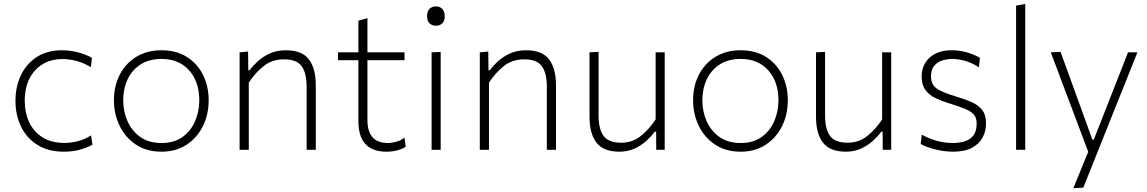

<svg xmlns="http://www.w3.org/2000/svg" viewBox="-20 -760 5820 974"><path d="M303.5 9.5Q225 9.5 170.2 -24.8Q115.5 -59 87 -117.2Q58.5 -175.5 58.5 -248Q58.5 -321 86.5 -379.2Q114.5 -437.5 167.2 -471.2Q220 -505 294.5 -505Q337.5 -505 377.8 -494Q418 -483 446.5 -466.5L441 -419.5Q399.5 -443.5 363.5 -452Q327.5 -460.5 298 -460.5Q210.5 -460.5 158 -403Q105.5 -345.5 105.5 -248.5Q105.5 -188.5 128 -140.2Q150.5 -92 195.2 -63.5Q240 -35 308 -35Q342.5 -35 376.8 -44.2Q411 -53.5 442 -73L449 -26Q425.5 -12.5 388 -1.5Q350.5 9.5 303.5 9.5Z M799.5 9.5Q723 9.5 669 -26.8Q615 -63 586.5 -122.5Q558 -182 558 -251Q558 -325 588.2 -382.5Q618.5 -440 672.8 -472.5Q727 -505 799 -505Q873.5 -505 927 -471.8Q980.5 -438.5 1009.5 -380.8Q1038.5 -323 1038.5 -251Q1038.5 -178 1008.8 -119Q979 -60 925.5 -25.2Q872 9.5 799.5 9.5ZM799.5 -34.5Q864 -34.5 906.5 -65.5Q949 -96.5 970 -146Q991 -195.5 991 -251Q991 -345 939.5 -403Q888 -461 799.5 -461Q736 -461 692.8 -432.8Q649.5 -404.5 627.2 -357Q605 -309.5 605 -251Q605 -195.5 626.5 -146Q648 -96.5 691.2 -65.5Q734.5 -34.5 799.5 -34.5Z M1195.5 0V-494.5L1238.5 -498.5L1239.5 -403.5H1246.5Q1261.5 -425 1287 -448.5Q1312.5 -472 1348.2 -488.5Q1384 -505 1430 -505Q1511.5 -505 1546.8 -459Q1582 -413 1582 -327.5V0H1535.5V-321Q1535.5 -389 1510.5 -424Q1485.5 -459 1420.5 -459Q1360 -459 1316.8 -424.2Q1273.5 -389.5 1242 -340.5V0Z M1940.5 9.5Q1798 9.5 1798 -146.5V-454.5H1694.5V-494.5H1798V-655L1844 -668V-494.5H2032V-454.5H1844V-151Q1844 -34.5 1948 -34.5Q1968 -34.5 1991.2 -41.2Q2014.5 -48 2032 -62L2038 -16Q2024.5 -5.5 1998 2Q1971.5 9.5 1940.5 9.5Z M2169.5 0V-494.5L2215.5 -496.5V0ZM2190.5 -629.5Q2171.5 -629.5 2159 -641.8Q2146.5 -654 2146.5 -678Q2146.5 -703 2159 -715.2Q2171.5 -727.5 2191.5 -727.5Q2211.5 -727.5 2223.8 -714.8Q2236 -702 2236 -678Q2236 -654 2223.8 -641.8Q2211.5 -629.5 2190.5 -629.5Z M2414 0V-494.5L2457 -498.5L2458 -403.5H2465Q2480 -425 2505.5 -448.5Q2531 -472 2566.8 -488.5Q2602.5 -505 2648.5 -505Q2730 -505 2765.2 -459Q2800.5 -413 2800.5 -327.5V0H2754V-321Q2754 -389 2729 -424Q2704 -459 2639 -459Q2578.5 -459 2535.2 -424.2Q2492 -389.5 2460.5 -340.5V0Z M3122.5 9.5Q3041 9.5 3005.8 -36.5Q2970.5 -82.5 2970.5 -168V-494.5L3016.5 -497V-174.5Q3016.5 -106 3041.5 -71Q3066.5 -36 3132 -36Q3188.5 -36 3231.5 -70.8Q3274.5 -105.5 3306 -154.5V-494.5H3352V0H3309L3308.5 -92H3301.5Q3286 -70.5 3260.8 -47Q3235.5 -23.5 3200.8 -7Q3166 9.5 3122.5 9.5Z M3737.5 9.5Q3661 9.5 3607 -26.8Q3553 -63 3524.5 -122.5Q3496 -182 3496 -251Q3496 -325 3526.2 -382.5Q3556.5 -440 3610.8 -472.5Q3665 -505 3737 -505Q3811.5 -505 3865 -471.8Q3918.5 -438.5 3947.5 -380.8Q3976.5 -323 3976.5 -251Q3976.5 -178 3946.8 -119Q3917 -60 3863.5 -25.2Q3810 9.5 3737.5 9.5ZM3737.5 -34.5Q3802 -34.5 3844.5 -65.5Q3887 -96.5 3908 -146Q3929 -195.5 3929 -251Q3929 -345 3877.5 -403Q3826 -461 3737.5 -461Q3674 -461 3630.8 -432.8Q3587.5 -404.5 3565.2 -357Q3543 -309.5 3543 -251Q3543 -195.5 3564.5 -146Q3586 -96.5 3629.2 -65.5Q3672.5 -34.5 3737.5 -34.5Z M4271.5 9.5Q4190 9.5 4154.8 -36.5Q4119.5 -82.5 4119.5 -168V-494.5L4165.5 -497V-174.5Q4165.5 -106 4190.5 -71Q4215.5 -36 4281 -36Q4337.5 -36 4380.5 -70.8Q4423.5 -105.5 4455 -154.5V-494.5H4501V0H4458L4457.5 -92H4450.5Q4435 -70.5 4409.8 -47Q4384.5 -23.5 4349.8 -7Q4315 9.5 4271.5 9.5Z M4814.5 9.5Q4771.5 9.5 4726.5 -1.5Q4681.5 -12.5 4650.5 -29.5L4656 -77Q4690.5 -57.5 4730.8 -46Q4771 -34.5 4814 -34.5Q4846.5 -34.5 4874 -43Q4901.5 -51.5 4918 -73Q4934.5 -94.5 4934.5 -134.5Q4934.5 -161 4921.2 -177.5Q4908 -194 4876.8 -207.2Q4845.5 -220.5 4792.5 -236.5Q4756 -247.5 4724.8 -262.8Q4693.5 -278 4674.5 -303.8Q4655.5 -329.5 4655.5 -371Q4655.5 -431.5 4696.5 -468.2Q4737.5 -505 4807.5 -505Q4849 -505 4886.8 -493.8Q4924.5 -482.5 4951 -466.5L4946 -418.5Q4908.5 -443 4873.5 -452Q4838.5 -461 4810.5 -461Q4788.5 -461 4763.5 -454.2Q4738.5 -447.5 4720.8 -428.2Q4703 -409 4703 -371.5Q4703 -332.5 4730.2 -312.2Q4757.5 -292 4823.5 -272.5Q4870.5 -258.5 4906.2 -243.2Q4942 -228 4962 -202.8Q4982 -177.5 4982 -133.5Q4982 -94.5 4964.5 -62Q4947 -29.5 4910.2 -10Q4873.5 9.5 4814.5 9.5Z M5134.5 0V-731.5L5181 -740V0Z M5425 194.5Q5444 148.5 5462.8 102.2Q5481.5 56 5500.5 10Q5463 -88.5 5426.5 -186.5L5392.5 -276.5Q5372.5 -330 5351.5 -385.8Q5330.5 -441.5 5310.5 -494.5L5360 -497Q5385 -427.5 5409.5 -360.8Q5434 -294 5459 -224.5L5521.5 -51.5H5528.5L5597 -225.5Q5623.5 -293.5 5649.8 -360.2Q5676 -427 5702.5 -494.5H5750Q5734 -454.5 5719.2 -417.2Q5704.5 -380 5686.5 -335.2Q5668.5 -290.5 5643.5 -228.5L5588 -89.5Q5550 6 5523.5 72Q5497 138 5475.5 192Z"/></svg>

Font: Commissioner ExtraLight
Style: Regular
Weight: 200
Designer: Kostas Bartsokas
Foundry: Kostas Bartsokas
Version: Version 1.000; ttfautohint (v1.8.3)